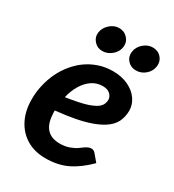

<svg xmlns="http://www.w3.org/2000/svg" viewBox="-175 -818 843 928"><g transform="rotate(30 246.0 -354.0)"><path d="M221.6 7.6Q160.3 7.6 115.6 -19.4Q71 -46.3 46.5 -94.5Q22 -142.7 22 -206.4Q22 -226.4 24 -246.5Q26 -266.5 31 -286.1Q39.6 -324.7 56.2 -359.7Q72.9 -394.7 97 -424.1Q109.2 -438.5 122.7 -451.5Q136.2 -464.5 151.3 -475Q181.4 -496.4 218.1 -508.6Q254.7 -520.8 295.8 -520.8Q344.1 -520.8 381 -503.2Q418 -485.6 438 -456.5Q458.1 -427.4 458.1 -394Q458.1 -359.9 444.3 -331.5Q430.5 -303 395.1 -280Q371.1 -265 336.5 -252.5Q301.9 -240 254.7 -230.8Q207.5 -221.6 145.5 -215.2Q145.5 -209 145.8 -201.4Q146 -193.7 146.6 -190.7Q150 -139.7 174.8 -114.2Q199.5 -88.6 246.5 -88.6Q275.1 -88.6 298.5 -97.1Q321.8 -105.6 337.6 -116.9Q346.1 -123.4 355.1 -129.7Q364 -136.1 373 -140.4Q382 -144.8 391.7 -144.8Q405.1 -144.8 414.4 -133.5L446.7 -95.1Q395.1 -43.4 342.7 -17.9Q290.4 7.6 221.6 7.6ZM155.6 -295.2Q193.5 -301.1 223.3 -307.2Q253 -313.3 273.9 -320.3Q294.9 -327.4 309.6 -335.7Q328.9 -346.3 336.6 -359.9Q344.3 -373.6 344.3 -389.3Q344.3 -405.7 330.3 -419.6Q316.2 -433.5 288.6 -433.5Q255.7 -433.5 229.4 -415.9Q203.2 -398.3 184.1 -367.1Q165 -336 155.6 -295.2ZM279.5 -646.6Q276 -619 252.4 -598.9Q228.8 -578.7 199.6 -578.7Q172.5 -578.7 154.1 -599.2Q135.6 -619.6 139.3 -646.5Q143 -674.6 166.2 -695.4Q189.5 -716.2 216.4 -716.2Q245.7 -716.2 264.4 -695.8Q283.1 -675.4 279.5 -646.6ZM466.5 -647Q462.9 -618.6 440.2 -598.7Q417.4 -578.7 387.6 -578.7Q359.4 -578.7 341.2 -598.7Q323 -618.6 326.6 -647Q330.2 -675.4 353.4 -695.8Q376.7 -716.2 404.4 -716.2Q434.2 -716.2 452.2 -695.8Q470.1 -675.4 466.5 -647Z"/></g></svg>

Font: Aleo
Style: Italic
Weight: 400
Italic angle: -7°
Designer: Alessio Laiso
Foundry: Alessio Laiso
Version: Version 2.001;gftools[0.9.29]